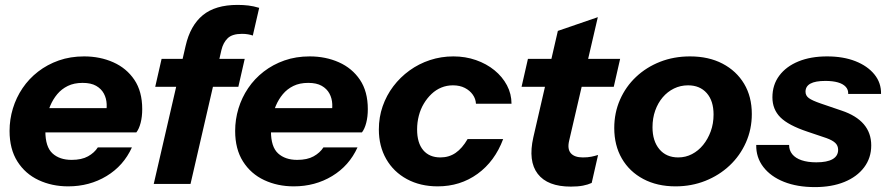

<svg xmlns="http://www.w3.org/2000/svg" viewBox="-20 -750 3614 783"><path d="M258 10Q192 10 137.5 -15.5Q83 -41 51 -91.5Q19 -142 19 -216Q19 -263 32.5 -307.5Q46 -352 72 -390.5Q98 -429 135.5 -458Q173 -487 220 -503.5Q267 -520 323 -520Q388 -520 442 -496Q496 -472 528 -424.5Q560 -377 560 -305Q560 -274 553.5 -249Q547 -224 536 -210H103L124 -309H439L410 -279Q416 -302 415 -325.5Q414 -349 403.5 -368.5Q393 -388 372 -400Q351 -412 317 -412Q282 -412 256.5 -399.5Q231 -387 213.5 -366Q196 -345 185 -319Q174 -293 169.5 -266Q165 -239 165 -215Q165 -151 194 -124.5Q223 -98 272 -98Q313 -98 339 -112.5Q365 -127 379 -149H518Q484 -74 414.5 -32Q345 10 258 10Z M607 0 737 -563Q756 -646 807 -688Q858 -730 949 -730Q972 -730 993 -727.5Q1014 -725 1037 -718L1011 -605Q1003 -608 991.5 -610Q980 -612 967 -612Q927 -612 908.5 -594Q890 -576 883 -546L757 0ZM613 -396 639 -510H978L952 -396Z M1178 10Q1112 10 1057.5 -15.5Q1003 -41 971 -91.5Q939 -142 939 -216Q939 -263 952.5 -307.5Q966 -352 992 -390.5Q1018 -429 1055.5 -458Q1093 -487 1140 -503.5Q1187 -520 1243 -520Q1308 -520 1362 -496Q1416 -472 1448 -424.5Q1480 -377 1480 -305Q1480 -274 1473.5 -249Q1467 -224 1456 -210H1023L1044 -309H1359L1330 -279Q1336 -302 1335 -325.5Q1334 -349 1323.5 -368.5Q1313 -388 1292 -400Q1271 -412 1237 -412Q1202 -412 1176.5 -399.5Q1151 -387 1133.5 -366Q1116 -345 1105 -319Q1094 -293 1089.5 -266Q1085 -239 1085 -215Q1085 -151 1114 -124.5Q1143 -98 1192 -98Q1233 -98 1259 -112.5Q1285 -127 1299 -149H1438Q1404 -74 1334.5 -32Q1265 10 1178 10Z M1765 10Q1694 10 1639.5 -19.5Q1585 -49 1555 -101.5Q1525 -154 1525 -222Q1525 -272 1540.5 -316.5Q1556 -361 1584 -398Q1612 -435 1650 -462.5Q1688 -490 1733.5 -505Q1779 -520 1829 -520Q1878 -520 1921 -505Q1964 -490 1996.5 -463.5Q2029 -437 2047.5 -402Q2066 -367 2066 -327H1921Q1920 -347 1908 -364Q1896 -381 1875.5 -391.5Q1855 -402 1827 -402Q1802 -402 1780 -393Q1758 -384 1740 -367Q1722 -350 1708.5 -327.5Q1695 -305 1688 -278Q1681 -251 1681 -222Q1681 -167 1706 -137.5Q1731 -108 1776 -108Q1811 -108 1838 -126.5Q1865 -145 1887 -183H2032Q1998 -92 1927.5 -41Q1857 10 1765 10Z M2308 11Q2213 11 2173 -41Q2133 -93 2155 -190L2255 -624L2418 -680L2301 -176Q2293 -142 2308 -125Q2323 -108 2357 -108Q2377 -108 2391.5 -111Q2406 -114 2419 -118L2393 -4Q2378 3 2357.5 7Q2337 11 2308 11ZM2107 -396 2133 -510H2509L2483 -396Z M2735 10Q2660 10 2603.5 -20Q2547 -50 2516 -103.5Q2485 -157 2485 -228Q2485 -290 2508.5 -343.5Q2532 -397 2574 -436.5Q2616 -476 2672 -498Q2728 -520 2794 -520Q2870 -520 2926.5 -490.5Q2983 -461 3014.5 -408.5Q3046 -356 3046 -285Q3046 -223 3022 -169Q2998 -115 2955.5 -75Q2913 -35 2856.5 -12.5Q2800 10 2735 10ZM2746 -108Q2776 -108 2802 -121.5Q2828 -135 2847.5 -159Q2867 -183 2878.5 -214.5Q2890 -246 2890 -283Q2890 -339 2862 -370.5Q2834 -402 2786 -402Q2755 -402 2728.5 -389Q2702 -376 2682.5 -353Q2663 -330 2652 -299Q2641 -268 2641 -231Q2641 -175 2669 -141.5Q2697 -108 2746 -108Z M3303 13Q3231 13 3177 -8.5Q3123 -30 3093 -69Q3063 -108 3064 -159H3198Q3198 -137 3211 -121Q3224 -105 3249 -96.5Q3274 -88 3309 -88Q3353 -88 3375.5 -101Q3398 -114 3398 -139Q3398 -156 3386.5 -167Q3375 -178 3350 -187L3273 -213Q3195 -239 3162.5 -271.5Q3130 -304 3130 -353Q3130 -404 3158 -441.5Q3186 -479 3236 -499.5Q3286 -520 3353 -520Q3419 -520 3468.5 -500.5Q3518 -481 3546 -446.5Q3574 -412 3573 -367H3439Q3440 -384 3429 -396Q3418 -408 3397 -414Q3376 -420 3346 -420Q3305 -420 3285 -409Q3265 -398 3265 -376Q3265 -360 3278.5 -350Q3292 -340 3327 -328L3412 -299Q3472 -279 3502.5 -243.5Q3533 -208 3533 -157Q3533 -106 3504 -67.5Q3475 -29 3423.5 -8Q3372 13 3303 13Z"/></svg>

Font: Instrument Sans
Style: Bold Italic
Weight: 700
Italic angle: -13°
Designer: Rodrigo Fuenzalida
Foundry: fragTYPE
Version: Version 1.000;gftools[0.9.28]